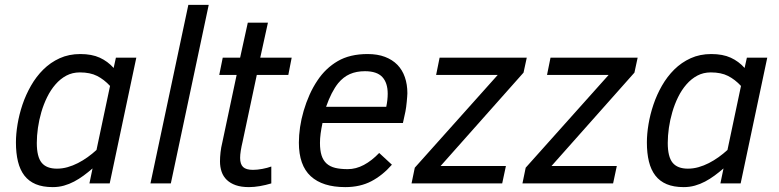

<svg xmlns="http://www.w3.org/2000/svg" viewBox="-20 -747 3172 782"><path d="M44.9 -167Q44.9 -201.2 51.5 -241Q58.1 -280.8 71.5 -320.8Q85 -360.8 106.2 -397.9Q127.4 -435.1 156.5 -463.9Q185.5 -492.7 223.1 -509.8Q260.7 -526.9 307.1 -526.9Q354 -526.9 386.5 -512Q418.9 -497.1 442.9 -470.2L452.1 -512.2H535.2L426.8 0H344.2L356.9 -61Q338.9 -45.4 320.3 -31.7Q301.8 -18.1 282 -7.6Q262.2 2.9 240.5 9Q218.8 15.1 194.8 15.1Q154.3 15.1 125.7 3.2Q97.2 -8.8 79.3 -32Q61.5 -55.2 53.2 -89.1Q44.9 -123 44.9 -167ZM428.2 -397Q403.8 -423.3 375.5 -437.7Q347.2 -452.1 305.2 -452.1Q274.9 -452.1 250.2 -439Q225.6 -425.8 206.1 -403.3Q186.5 -380.9 172.1 -351.6Q157.7 -322.3 148.4 -290.5Q139.2 -258.8 134.5 -226.3Q129.9 -193.8 129.9 -165Q129.9 -108.4 149.7 -84.2Q169.4 -60.1 211.9 -60.1Q233.9 -60.1 255.4 -66.2Q276.9 -72.3 297.4 -82.8Q317.9 -93.3 336.9 -106.9Q356 -120.6 373 -136.2Z M592.8 0 747.1 -727.1H830.1L675.8 0Z M1085 0Q1062.5 6.8 1038.6 11Q1014.6 15.1 994.1 15.1Q962.4 15.1 940.2 7.3Q918 -0.5 903.6 -14.4Q889.2 -28.3 882.6 -47.6Q876 -66.9 876 -89.8Q876 -106.4 878.2 -126.5Q880.4 -146.5 885.3 -166L943.8 -441.9H873L887.2 -512.2H958L989.3 -654.8H1071.3L1040 -512.2H1168L1154.3 -441.9H1025.9L968.3 -170.9Q963.4 -150.4 960.7 -133.5Q958 -116.7 958 -104Q958 -78.1 970.2 -66.7Q982.4 -55.2 1010.3 -55.2Q1019 -55.2 1028.8 -56.2Q1038.6 -57.1 1048.6 -59.1Q1058.6 -61 1068.1 -63.5Q1077.6 -65.9 1085 -68.8Z M1293.5 -246.1Q1288.6 -223.1 1285.9 -203.1Q1283.2 -183.1 1283.2 -165Q1283.2 -134.3 1289.8 -113.8Q1296.4 -93.3 1310.3 -80.8Q1324.2 -68.4 1345.5 -63.2Q1366.7 -58.1 1396.5 -58.1Q1429.7 -58.1 1461.9 -75.2Q1494.1 -92.3 1524.4 -124L1576.2 -76.2Q1538.1 -32.7 1492.4 -8.8Q1446.8 15.1 1386.2 15.1Q1293.9 15.1 1245.6 -29.3Q1197.3 -73.7 1197.3 -166Q1197.3 -195.8 1202.1 -229Q1207 -262.2 1216.8 -295.7Q1226.6 -329.1 1240.7 -360.8Q1254.9 -392.6 1273.4 -419.9Q1306.2 -469.2 1355.5 -498Q1404.8 -526.9 1477.5 -526.9Q1517.6 -526.9 1547.9 -515.4Q1578.1 -503.9 1598.4 -483.2Q1618.7 -462.4 1628.9 -432.9Q1639.2 -403.3 1639.2 -367.2Q1639.2 -362.3 1638.4 -353Q1637.7 -343.8 1636.7 -333Q1635.7 -322.3 1634.3 -311.5Q1632.8 -300.8 1631.3 -293L1621.1 -246.1ZM1553.2 -312Q1559.1 -340.3 1559.1 -365.2Q1559.1 -409.7 1537.1 -433.3Q1515.1 -457 1466.3 -457Q1431.6 -457 1405 -445.3Q1378.4 -433.6 1357.4 -408.2Q1329.6 -373.5 1308.1 -312Z M1656.2 0 1669.4 -64 2007.3 -441.9H1756.3L1770.5 -512.2H2125.5L2112.3 -451.2L1774.4 -70.8H2040.5L2025.4 0Z M2107.9 0 2121.1 -64 2459 -441.9H2208L2222.2 -512.2H2577.1L2564 -451.2L2226.1 -70.8H2492.2L2477.1 0Z M2614.7 -167Q2614.7 -201.2 2621.3 -241Q2627.9 -280.8 2641.4 -320.8Q2654.8 -360.8 2676 -397.9Q2697.3 -435.1 2726.3 -463.9Q2755.4 -492.7 2793 -509.8Q2830.6 -526.9 2877 -526.9Q2923.8 -526.9 2956.3 -512Q2988.8 -497.1 3012.7 -470.2L3022 -512.2H3105L2996.6 0H2914.1L2926.8 -61Q2908.7 -45.4 2890.1 -31.7Q2871.6 -18.1 2851.8 -7.6Q2832 2.9 2810.3 9Q2788.6 15.1 2764.6 15.1Q2724.1 15.1 2695.6 3.2Q2667 -8.8 2649.2 -32Q2631.3 -55.2 2623 -89.1Q2614.7 -123 2614.7 -167ZM2998 -397Q2973.6 -423.3 2945.3 -437.7Q2917 -452.1 2875 -452.1Q2844.7 -452.1 2820.1 -439Q2795.4 -425.8 2775.9 -403.3Q2756.3 -380.9 2741.9 -351.6Q2727.5 -322.3 2718.3 -290.5Q2709 -258.8 2704.3 -226.3Q2699.7 -193.8 2699.7 -165Q2699.7 -108.4 2719.5 -84.2Q2739.3 -60.1 2781.7 -60.1Q2803.7 -60.1 2825.2 -66.2Q2846.7 -72.3 2867.2 -82.8Q2887.7 -93.3 2906.7 -106.9Q2925.8 -120.6 2942.9 -136.2Z"/></svg>

Font: Lorenzo Sans
Style: Italic
Weight: 400
Italic angle: -12°
Foundry: Intel Corporation
Version: Version 1.00; ttfautohint (v1.5)